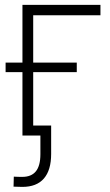

<svg xmlns="http://www.w3.org/2000/svg" viewBox="-20 -542 440 768"><path d="M381.8 -522.5V-481H112.8V0H69.8V-522.5ZM2.4 -253.4V-291.5H287.1V-253.4ZM69.3 205.6Q60.1 205.6 51.3 205.1Q42.5 204.6 34.2 204.6L35.2 164.6Q43.5 165 52 165.3Q60.5 165.5 69.3 165.5Q105.5 165.5 123.5 143.3Q141.6 121.1 141.6 74.7V0H94.2V-40H184.6V73.7Q184.6 138.7 155.5 172.1Q126.5 205.6 69.3 205.6Z"/></svg>

Font: Inter 28pt ExtraLight
Style: Regular
Weight: 250
Designer: Rasmus Andersson
Foundry: rsms
Version: Version 4.001;git-66647c0bb